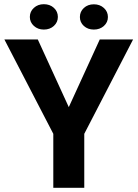

<svg xmlns="http://www.w3.org/2000/svg" viewBox="-20 -900 659 920"><path d="M161.1 -710.9 309.6 -386.7 458 -710.9H617.7L383.8 -258.8V0H235.4V-258.8L1 -710.9ZM123 -818.8Q123 -844.7 142.3 -862.3Q161.6 -879.9 189.9 -879.9Q219.2 -879.9 238.3 -862.3Q257.3 -844.7 257.3 -818.8Q257.3 -793.5 238.3 -775.9Q219.2 -758.3 189.9 -758.3Q161.6 -758.3 142.3 -775.9Q123 -793.5 123 -818.8ZM362.8 -818.4Q362.8 -844.2 381.8 -861.8Q400.9 -879.4 429.7 -879.4Q458.5 -879.4 477.8 -861.8Q497.1 -844.2 497.1 -818.4Q497.1 -793 477.8 -775.6Q458.5 -758.3 429.7 -758.3Q400.9 -758.3 381.8 -775.6Q362.8 -793 362.8 -818.4Z"/></svg>

Font: Vazirmatn RD FD
Style: Bold
Weight: 700
Designer: Saber Rastikerdar
Foundry: Saber Rastikerdar
Version: Version 33.003